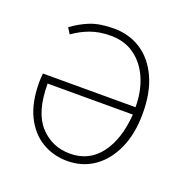

<svg xmlns="http://www.w3.org/2000/svg" viewBox="-97 -582 672 686"><g transform="rotate(20 239.0 -239.0)"><path d="M228 12Q174 12 131 -14Q88 -40 63 -91Q38 -142 38 -218Q38 -226 38.5 -234.5Q39 -243 40 -252H392Q392 -311 372 -358.5Q352 -406 314 -434Q276 -462 222 -462Q179 -462 145 -449.5Q111 -437 82 -416L68 -438Q98 -461 134 -475.5Q170 -490 224 -490Q282 -490 327 -461Q372 -432 398 -376Q424 -320 424 -240Q424 -162 398.5 -105.5Q373 -49 329 -18.5Q285 12 228 12ZM228 -16Q300 -16 342.5 -72Q385 -128 392 -224H68Q68 -116 113.5 -66Q159 -16 228 -16Z"/></g></svg>

Font: Source Sans Variable
Style: Regular
Weight: 200
Designer: Paul D. Hunt
Foundry: Adobe Systems Incorporated
Version: Version 3.006;hotconv 1.0.111;makeotfexe 2.5.65597